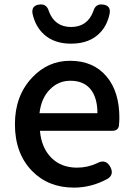

<svg xmlns="http://www.w3.org/2000/svg" viewBox="-20 -841 606 875"><path d="M317 14Q200 14 126 -62Q48 -142 48 -275Q48 -404 126 -487Q198 -564 299 -564Q406 -564 466 -492Q524 -423 524 -304Q524 -290 522 -268Q518 -245 492 -245H340H162Q169 -167 214 -122Q259 -77 331 -77Q379 -77 422 -97Q462 -119 483 -80Q501 -45 470 -26Q397 14 317 14ZM160 -325H292H424Q424 -396 392.5 -434.5Q361 -473 301 -473Q247 -473 209 -435Q168 -395 160 -325ZM304 -642Q228 -642 182 -683Q141 -719 128 -780Q123 -815 157 -820Q193 -826 203 -789Q230 -718 304 -718Q378 -718 405 -789Q415 -826 451 -820Q485 -815 480 -781Q470 -729 439 -695Q391 -642 304 -642Z"/></svg>

Font: GenSenRounded TW M
Style: Regular
Weight: 500
Version: Version 1.501;PS 1;hotconv 16.6.51;makeotf.lib2.5.65220